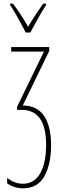

<svg xmlns="http://www.w3.org/2000/svg" viewBox="-20 -783 332 1045"><path d="M248 -506 104 -209Q182 -208 220 -152Q258 -96 258 8Q258 110 221.5 176Q185 242 105 242Q58 242 19 215V185Q58 217 105 217Q167 217 199 160Q231 103 231 6Q231 -185 98 -185H73V-202L219 -502H41V-527H248ZM231 -756Q197 -704 145 -606H120Q61 -719 35 -756V-763H51Q98 -700 133 -637Q165 -693 215 -763H231Z"/></svg>

Font: Noto Sans Display Thin Cond
Style: Regular
Weight: 250
Width: 3
Designer: Monotype Design team
Foundry: Monotype Imaging Inc.
Version: Version 1.000